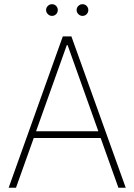

<svg xmlns="http://www.w3.org/2000/svg" viewBox="-20 -877 628 897"><path d="M20.5 0 273.4 -707H313.5L567.4 0H533.2L450.2 -232.4H137.7L54.7 0ZM439.5 -263.7 295.9 -666H292L148.4 -263.7ZM195.3 -830.1Q195.3 -841.3 203.6 -849.4Q211.9 -857.4 222.7 -857.4Q234.4 -857.4 242.2 -849.4Q250 -841.3 250 -830.1Q250 -818.8 242.2 -810.8Q234.4 -802.7 222.7 -802.7Q211.9 -802.7 203.6 -811Q195.3 -819.3 195.3 -830.1ZM337.9 -830.1Q337.9 -841.3 346.2 -849.4Q354.5 -857.4 365.2 -857.4Q377 -857.4 384.8 -849.4Q392.6 -841.3 392.6 -830.1Q392.6 -818.8 384.8 -810.8Q377 -802.7 365.2 -802.7Q354.5 -802.7 346.2 -811Q337.9 -819.3 337.9 -830.1Z"/></svg>

Font: Pretendard Thin
Style: Regular
Weight: 100
Designer: Base glyphs from Inter by Rasmus Andersson; Hangeul glyphs from Noto Sans CJK(Source Han Sans) by Jang Soo-young and Kan
Foundry: Kil Hyung-jin
Version: Version 1.309